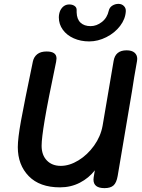

<svg xmlns="http://www.w3.org/2000/svg" viewBox="-20 -969 732 992"><path d="M689 -665Q689 -658 688 -654Q672 -566 662 -498Q660 -486 651 -433L588 -60Q582 -25 566.5 -11Q551 3 520 3Q463 3 463 -41Q463 -49 464 -53L470 -89Q439 -49 392.5 -25Q346 -1 290 -1Q185 -1 128.5 -59Q72 -117 72 -209Q72 -254 88.5 -345Q105 -436 150 -652Q155 -675 172.5 -689Q190 -703 221 -703Q272 -703 272 -667Q272 -662 270 -650Q227 -445 211 -349.5Q195 -254 195 -216Q195 -168 222 -140Q249 -112 294 -112Q339 -112 385.5 -140.5Q432 -169 466 -216.5Q500 -264 510 -319Q536 -470 567 -654Q576 -709 634 -709Q661 -709 675 -697Q689 -685 689 -665ZM284 -879Q284 -897 291 -914Q307 -946 338 -946Q354 -946 365 -938.5Q376 -931 376 -918V-905Q377 -870 396 -852Q415 -834 448 -834Q479 -834 506.5 -855.5Q534 -877 542 -914Q546 -931 560.5 -940Q575 -949 592 -949Q609 -949 620 -938Q631 -927 630 -911Q628 -871 600.5 -835Q573 -799 529.5 -777Q486 -755 441 -755Q397 -755 361 -771Q325 -787 304.5 -815.5Q284 -844 284 -879Z"/></svg>

Font: Mali SemiBold
Style: Italic
Weight: 600
Italic angle: -10°
Version: Version 1.000; ttfautohint (v1.6)